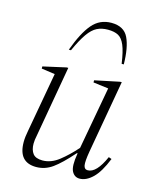

<svg xmlns="http://www.w3.org/2000/svg" viewBox="-109 -782 703 867"><g transform="rotate(15 242.5 -348.5)"><path d="M143 10Q60 10 60 -85Q60 -108 66 -138L116 -417L53 -426V-436L160 -460H168L110 -129Q105 -106 105 -89Q105 -60 118 -43Q131 -26 163 -26Q203 -26 240 -55Q277 -84 313 -125L366 -417L295 -426V-436L410 -460H418L358 -119Q350 -72 353 -54Q356 -36 372 -36Q413 -36 449 -118L463 -113Q437 -48 407 -19Q377 10 346 10Q322 10 310 -13Q298 -36 308 -95L309 -98H305Q254 -40 219 -15Q184 10 143 10ZM149 -540Q180 -625 215 -666Q250 -707 304 -707Q363 -707 384 -663Q405 -619 406 -540H396Q388 -596 376 -624.5Q364 -653 345.5 -663Q327 -673 297 -673Q268 -673 246 -662Q224 -651 203.5 -622Q183 -593 159 -540Z"/></g></svg>

Font: Spectral ExtraLight
Style: Italic
Weight: 275
Italic angle: -10°
Designer: Jean-Baptiste Levee
Foundry: Production Type
Version: Version 2.001